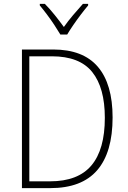

<svg xmlns="http://www.w3.org/2000/svg" viewBox="-20 -1035 659 989"><path d="M560 -430Q560 -250 480.5 -158Q401 -66 239 -66H93V-780H254Q408 -780 484 -691Q560 -602 560 -430ZM520 -428Q520 -583 455 -664Q390 -745 247 -745H131V-101H238Q382 -101 451 -183Q520 -265 520 -428ZM291 -857Q278 -879 259.5 -907Q241 -935 221 -961.5Q201 -988 185 -1007V-1015H211Q236 -990 262 -957.5Q288 -925 309 -896Q330 -926 355.5 -956Q381 -986 407 -1015H434V-1007Q417 -987 396.5 -960Q376 -933 357.5 -906Q339 -879 326 -857Z"/></svg>

Font: Noto Sans Malayalam UI SemiCondensed ExtraLight
Style: Regular
Weight: 200
Width: 4
Designer: Jelle Bosma - Monotype Design Team
Foundry: Monotype Imaging Inc.
Version: Version 2.104; ttfautohint (v1.8.4.7-5d5b)